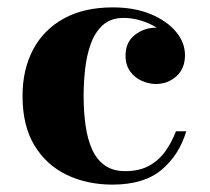

<svg xmlns="http://www.w3.org/2000/svg" viewBox="-20 -490 569 520"><path d="M284.5 10Q216.5 10 161.2 -16.2Q106 -42.5 73.5 -95.8Q41 -149 41 -230Q41 -301.5 69.5 -355.5Q98 -409.5 152.8 -439.8Q207.5 -470 285.5 -470Q344 -470 388 -451.8Q432 -433.5 456.5 -404.2Q481 -375 481 -340.5Q481 -304.5 457.8 -283.5Q434.5 -262.5 402 -262.5Q383.5 -262.5 364.5 -270.8Q345.5 -279 332.8 -296.2Q320 -313.5 320 -339.5Q320 -375.5 345 -395.2Q370 -415 402 -415Q433 -415 456.5 -395.8Q480 -376.5 480 -340.5H454Q454 -363 441 -381.5Q428 -400 407 -413.5Q386 -427 362 -434.2Q338 -441.5 315.5 -441.5Q280 -441.5 258.5 -422Q237 -402.5 225.8 -371Q214.5 -339.5 210.5 -302.5Q206.5 -265.5 206.5 -230Q206.5 -187 211.8 -150Q217 -113 229.5 -85.2Q242 -57.5 264 -42Q286 -26.5 319 -26.5Q357 -26.5 383.2 -40.8Q409.5 -55 427.2 -79.5Q445 -104 456.5 -134.5H484.5Q465 -69.5 417.2 -29.8Q369.5 10 284.5 10Z"/></svg>

Font: Bodoni Moda SC 9pt
Style: Bold
Weight: 700
Designer: Owen Earl
Foundry: indestructible type
Version: Version 2.005